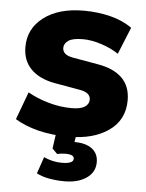

<svg xmlns="http://www.w3.org/2000/svg" viewBox="-52 -561 610 802"><g transform="rotate(5 253.0 -160.5)"><path d="M250 11Q179 11 121.5 -3.5Q64 -18 24 -43L67 -159Q105 -137 154 -123Q203 -109 251 -109Q289 -109 306.5 -120.5Q324 -132 324 -151Q324 -180 280 -188L172 -207Q107 -219 72 -254.5Q37 -290 37 -347Q37 -424 99.5 -471.5Q162 -519 268 -519Q325 -519 378 -506Q431 -493 470 -465L424 -352Q393 -373 351.5 -386.5Q310 -400 274 -400Q231 -400 213 -387.5Q195 -375 195 -357Q195 -328 237 -320L345 -301Q411 -290 446.5 -255.5Q482 -221 482 -162Q482 -80 418 -34.5Q354 11 250 11ZM249 198Q215 198 184.5 192.5Q154 187 131 175L155 105Q192 122 230 122Q279 122 279 101Q279 83 243 83Q226 83 208 87L187 66L199 -20H284L276 31H277Q324 31 350 51Q376 71 376 107Q376 149 340.5 173.5Q305 198 249 198Z"/></g></svg>

Font: Mulish Black
Style: Regular
Weight: 900
Designer: Vernon Adams
Foundry: Vernon Adams
Version: Version 3.603; ttfautohint (v1.8.3)